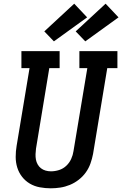

<svg xmlns="http://www.w3.org/2000/svg" viewBox="-20 -1012 662 1040"><path d="M255 8Q225 8 195.5 2.5Q166 -3 141.5 -17.5Q117 -32 99.5 -54.5Q82 -77 73.5 -104.5Q65 -132 65 -162Q65 -192 70 -222L140 -643H96V-735H303V-643H247L175 -207Q173 -192 172.5 -177Q172 -162 174.5 -148Q177 -134 184 -121.5Q191 -109 202 -100.5Q213 -92 227 -88Q241 -84 256 -84Q256 -84 256 -84Q256 -84 256 -84Q278 -84 300 -91Q322 -98 339 -114Q356 -130 365.5 -151Q375 -172 378 -193L453 -643H410V-735H616V-643H561L484 -178Q479 -152 470 -126.5Q461 -101 445 -78.5Q429 -56 406.5 -38.5Q384 -21 358.5 -10.5Q333 0 306.5 4Q280 8 255 8ZM442 -788 390 -842 552 -992 622 -918ZM272 -788 220 -842 382 -992 452 -918Z"/></svg>

Font: Iosevka Slab Semibold Extended
Style: Italic
Weight: 600
Width: 7
Italic angle: -9°
Monospace: yes
Designer: Belleve Invis
Foundry: Belleve Invis
Version: Version 11.1.0; ttfautohint (v1.8.3)